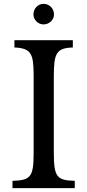

<svg xmlns="http://www.w3.org/2000/svg" viewBox="-20 -979 455 999"><path d="M45 -38V0H369V-38C275 -41 260 -57 260 -189V-581C260 -702 273 -729 359 -732V-770H55V-732C141 -728 155 -701 155 -588V-182C155 -58 139 -41 45 -38ZM154 -904C154 -876 178 -852 206 -852C237 -852 261 -876 261 -904C261 -935 237 -959 206 -959C178 -959 154 -935 154 -904Z"/></svg>

Font: Libre Baskerville
Style: Regular
Weight: 400
Designer: Pablo Impallari, Rodrigo Fuenzalida
Foundry: Pablo Impallari, Rodrigo Fuenzalida
Version: Version 1.051;Glyphs 3.2.3 (3260)